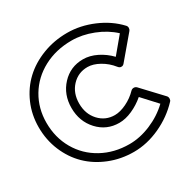

<svg xmlns="http://www.w3.org/2000/svg" viewBox="-183 -887 1059 1077"><g transform="rotate(-30 346.5 -349.0)"><path d="M-12.2 -352.1Q-12.2 -433.1 18.6 -503.7Q49.3 -574.2 102.8 -624.3Q156.2 -674.3 231 -703.1Q305.7 -731.9 390.1 -731.9Q475.1 -731.9 558.3 -696.5Q641.6 -661.1 698.2 -600.1Q704.6 -593.3 704.6 -583.5Q704.6 -573.7 699.2 -566.9L579.1 -424.8Q576.2 -420.9 571 -417.5Q565.9 -414.1 556.9 -415Q547.9 -416 540 -425.8Q510.3 -463.4 469.7 -486.1Q429.2 -508.8 393.1 -508.8Q332.5 -508.8 291.7 -465.1Q251 -421.4 251 -354Q251 -286.6 291.7 -242.4Q332.5 -198.2 393.1 -198.2Q427.2 -198.2 468.5 -218Q509.8 -237.8 542 -271Q548.8 -277.8 559.1 -278.3Q569.3 -278.8 578.1 -271L698.2 -143.1Q704.6 -135.7 704.3 -125.2Q704.1 -114.7 698.2 -108.9Q637.2 -43.5 552.5 -4.6Q467.8 34.2 382.8 34.2Q299.3 34.2 225.8 4.6Q152.3 -24.9 100.1 -75.9Q47.9 -127 17.8 -198.7Q-12.2 -270.5 -12.2 -352.1ZM38.1 -352.1Q38.1 -256.8 82.3 -179.9Q126.5 -103 205.3 -59.6Q284.2 -16.1 382.8 -16.1Q451.2 -16.1 521.5 -45.7Q591.8 -75.2 645 -126L559.1 -219.2Q521.5 -187 477.5 -167.5Q433.6 -147.9 393.1 -147.9Q311 -147.9 256.1 -207.5Q201.2 -267.1 201.2 -354Q201.2 -440.9 256.1 -500Q311 -559.1 393.1 -559.1Q436.5 -559.1 480.7 -537.4Q524.9 -515.6 560.1 -479L646 -582Q596.7 -627.9 527.3 -655Q458 -682.1 390.1 -682.1Q289.1 -682.1 208.5 -639.2Q127.9 -596.2 83 -520.8Q38.1 -445.3 38.1 -352.1Z"/></g></svg>

Font: Trueno ExtraBold Outline
Style: Regular
Weight: 800
Width: 6
Designer: Julieta Ulanovsky
Foundry: Julieta Ulanovsky
Version: Version 3.001b | FøM Fix